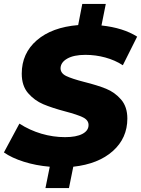

<svg xmlns="http://www.w3.org/2000/svg" viewBox="-35 -840 720 980"><path d="M394 -422Q462 -405 506.5 -387Q551 -369 583 -332Q615 -295 615 -235Q615 -135 541 -69Q467 -3 339 11L317 120H197L219 11Q148 5 86.5 -14.5Q25 -34 -15 -62L64 -209Q117 -175 176.5 -157.5Q236 -140 297 -140Q354 -140 385.5 -156.5Q417 -173 417 -202Q417 -227 388.5 -241Q360 -255 299 -271Q231 -289 186 -308Q141 -327 108.5 -364.5Q76 -402 76 -464Q76 -568 153 -634.5Q230 -701 364 -712L385 -820H505L483 -710Q594 -698 665 -653L592 -507Q552 -533 502.5 -546.5Q453 -560 401 -560Q342 -560 308.5 -541Q275 -522 274 -492Q274 -466 303 -452Q332 -438 394 -422Z"/></svg>

Font: Idrija
Style: Italic
Weight: 800
Italic angle: -11.3°
Designer: Julieta Ulanovsky
Foundry: Julieta Ulanovsky
Version: Version 7.200